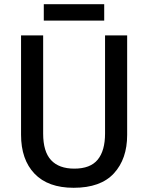

<svg xmlns="http://www.w3.org/2000/svg" viewBox="-20 -933 704 912"><path d="M584 -292Q584 -178 521 -109.5Q458 -41 330 -41Q208 -41 144 -108Q80 -175 80 -293V-765H185V-298Q185 -213 222.5 -172.5Q260 -132 333 -132Q409 -132 444 -174.5Q479 -217 479 -299V-765H584ZM475 -913V-835H188V-913Z"/></svg>

Font: Noto Sans Tamil UI SemiCondensed Medium
Style: Regular
Weight: 500
Width: 4
Designer: Jelle Bosma - Monotype Design Team
Foundry: Monotype Imaging Inc.
Version: Version 2.004; ttfautohint (v1.8.4.7-5d5b)